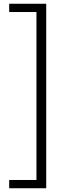

<svg xmlns="http://www.w3.org/2000/svg" viewBox="-20 -892 364 1022"><path d="M226 -872V110H29V66H174V-828H29V-872Z"/></svg>

Font: Open Sauce Two Light
Style: Regular
Weight: 300
Designer: Alfredo Marco Pradil
Foundry: Creative Sauce Fz LLC
Version: Version 1.477